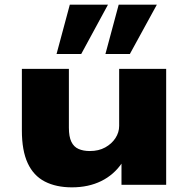

<svg xmlns="http://www.w3.org/2000/svg" viewBox="-20 -794 809 825"><path d="M289 11Q221 11 172.5 -14Q124 -39 99 -93Q74 -147 74 -233V-498H276V-245Q276 -207 286.5 -185Q297 -163 317.5 -154Q338 -145 366 -145Q404 -145 432 -160.5Q460 -176 476 -200.5Q492 -225 492 -253V-498H694V0H502V-95H505Q470 -43 415 -16Q360 11 289 11ZM433 -562 490 -774H654L538 -562ZM223 -562 280 -774H444L329 -562Z"/></svg>

Font: Nunito Sans 10pt Expanded Black
Style: Regular
Weight: 900
Width: 7
Designer: Vernon Adams
Foundry: Vernon Adams
Version: Version 3.101;gftools[0.9.27]